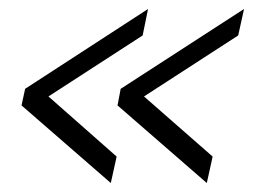

<svg xmlns="http://www.w3.org/2000/svg" viewBox="-20 -474 593 428"><path d="M36 -276 310 -454 298 -395 88 -259 240 -125 227 -66 28 -239ZM249 -276 524 -454 511 -395 301 -259 454 -125 441 -66 242 -239Z"/></svg>

Font: Raleway-v4020
Style: Italic
Weight: 400
Italic angle: -12°
Designer: Matt McInerney, Pablo Impallari, Rodrigo Fuenzalida
Foundry: Matt McInerney, Pablo Impallari, Rodrigo Fuenzalida
Version: Version 4.020;PS 004.020;hotconv 1.0.88;makeotf.lib2.5.64775